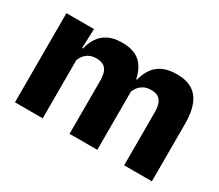

<svg xmlns="http://www.w3.org/2000/svg" viewBox="-96 -710 1045 917"><g transform="rotate(30 426.5 -251.5)"><path d="M806 0H653V-293Q653 -319 646.8 -337.8Q640.5 -356.5 625.8 -366.5Q611 -376.5 585 -376.5Q563 -376.5 546.5 -368.2Q530 -360 519 -345.8Q508 -331.5 502.5 -313.5L488 -385H501.5Q509.5 -418 527 -444.8Q544.5 -471.5 575.5 -487.2Q606.5 -503 655 -503Q707.5 -503 740.8 -482.2Q774 -461.5 790 -420.2Q806 -379 806 -317.5ZM204 0H51V-491.5H203L198 -359L204 -354ZM505 0H352V-293Q352 -319 345.8 -337.8Q339.5 -356.5 324.5 -366.5Q309.5 -376.5 284 -376.5Q261.5 -376.5 245 -368.2Q228.5 -360 217.8 -345.8Q207 -331.5 201.5 -313.5L178 -385H204Q211.5 -418.5 228.8 -445Q246 -471.5 276.5 -487.2Q307 -503 353.5 -503Q422 -503 456.8 -467.8Q491.5 -432.5 500.5 -365.5Q502 -355.5 503.5 -341Q505 -326.5 505 -315Z"/></g></svg>

Font: Anek Devanagari Medium
Style: Bold
Weight: 700
Version: Version 1.003